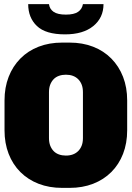

<svg xmlns="http://www.w3.org/2000/svg" viewBox="-20 -903 640 933"><path d="M282 10Q219 10 167.5 -10Q116 -30 79 -67Q42 -104 22 -155.5Q2 -207 2 -270V-415Q2 -478 22 -529.5Q42 -581 79 -618.5Q116 -656 167.5 -676Q219 -696 282 -696H318Q381 -696 432.5 -676Q484 -656 521 -618.5Q558 -581 578 -529.5Q598 -478 598 -415V-270Q598 -207 578 -155.5Q558 -104 521 -67Q484 -30 432.5 -10Q381 10 318 10ZM300 -147Q319 -147 334 -152.5Q349 -158 360 -169Q371 -180 377 -195.5Q383 -211 383 -232V-455Q383 -476 377 -491.5Q371 -507 360 -518Q349 -529 334 -534.5Q319 -540 300 -540Q282 -540 266.5 -534.5Q251 -529 240.5 -518Q230 -507 224 -491.5Q218 -476 218 -455V-232Q218 -211 224 -195.5Q230 -180 240.5 -169Q251 -158 266.5 -152.5Q282 -147 300 -147ZM296 -736Q202 -736 159.5 -776.5Q117 -817 117 -883H218Q221 -859 240.5 -845.5Q260 -832 300 -832Q340 -832 359.5 -845.5Q379 -859 383 -883H483Q483 -817 433.5 -776.5Q384 -736 296 -736Z"/></svg>

Font: Chivo Mono Medium Black
Style: Regular
Weight: 900
Monospace: yes
Version: Version 1.008